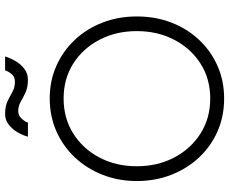

<svg xmlns="http://www.w3.org/2000/svg" viewBox="-93 -794 899 753"><g transform="rotate(-90 356.5 -417.5)"><path d="M81 -330.5Q81 -249 115.2 -183.8Q149.5 -118.5 209.5 -80.5Q269.5 -42.5 346.5 -42.5Q424 -42.5 483.5 -80.5Q543 -118.5 577 -183.8Q611 -249 611 -330.5Q611 -412 577 -477Q543 -542 483.5 -579.8Q424 -617.5 346.5 -617.5Q269.5 -617.5 209.5 -579.8Q149.5 -542 115.2 -477Q81 -412 81 -330.5ZM23 -330.5Q23 -402.5 47.5 -464.8Q72 -527 115.8 -573.5Q159.5 -620 218.5 -646Q277.5 -672 346.5 -672Q416 -672 474.5 -646Q533 -620 576.8 -573.5Q620.5 -527 644.5 -464.8Q668.5 -402.5 668.5 -330.5Q668.5 -258 644.8 -195.8Q621 -133.5 577.2 -86.8Q533.5 -40 474.8 -14Q416 12 346.5 12Q276.5 12 217.5 -14Q158.5 -40 115 -86.8Q71.5 -133.5 47.2 -195.8Q23 -258 23 -330.5ZM197 -757.5Q202 -777 213.8 -797.5Q225.5 -818 243.8 -832.5Q262 -847 286 -847Q316 -847 335.8 -837.5Q355.5 -828 372.8 -818.2Q390 -808.5 413 -808.5Q432 -808.5 442.8 -821.8Q453.5 -835 457 -847H511.5Q506 -828 494 -807Q482 -786 463.5 -771.8Q445 -757.5 421 -757.5Q390.5 -757.5 370.2 -767Q350 -776.5 333.5 -786Q317 -795.5 298 -795.5Q280.5 -795.5 268.2 -782.5Q256 -769.5 252 -757.5Z"/></g></svg>

Font: League Spartan Thin Light
Style: Regular
Weight: 300
Version: Version 2.002